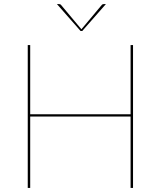

<svg xmlns="http://www.w3.org/2000/svg" viewBox="-20 -921 788 941"><path d="M116 0ZM632 0H620V-350H128V0H116V-700H128V-361H620V-700H632ZM259 -901H269Q271.5 -901 274 -900.2Q276.5 -899.5 279 -897L377 -780L379 -777.5L381 -780L479 -897Q481.5 -899.5 484 -900.2Q486.5 -901 489 -901H499L383 -769H375Z"/></svg>

Font: Lato Hairline
Style: Regular
Weight: 100
Designer: Lukasz Dziedzic
Foundry: tyPoland Lukasz Dziedzic
Version: Version 2.007; 2014-02-27